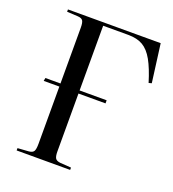

<svg xmlns="http://www.w3.org/2000/svg" viewBox="-133 -832 841 934"><g transform="rotate(20 287.5 -365.0)"><path d="M59 0V-12L117 -16Q136 -18 142 -28.5Q148 -39 148 -67V-363H67L70 -379H148V-668Q148 -694 141.5 -704Q135 -714 115 -715L59 -718V-730H539L565 -532L550 -528Q529 -597 506 -638Q483 -679 453 -696.5Q423 -714 377 -714H247V-379H387V-363H247V-63Q247 -38 253.5 -28Q260 -18 279 -16L336 -12V0Z"/></g></svg>

Font: Display Regular
Style: Regular
Weight: 400
Designer: Latin by Veronika Burian and Jose Scaglione. Greek by Irene Vlachou. Cyrillic by Vera Evstafieva.
Foundry: TypeTogether
Version: Version 3.002